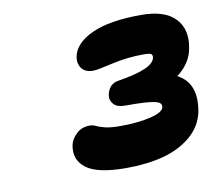

<svg xmlns="http://www.w3.org/2000/svg" viewBox="-59 -926 672 597"><g transform="rotate(-10 277.0 -627.5)"><path d="M293.9 -397Q203.1 -397 167.7 -424.3Q132.3 -451.7 142.1 -498Q146 -515.1 162.6 -531Q179.2 -546.9 205.1 -546.9Q214.4 -546.9 223.1 -542.5Q231.9 -538.1 249.8 -533.4Q267.6 -528.8 297.9 -528.8Q353 -528.8 393.6 -538.3Q434.1 -547.9 437 -564Q438.5 -571.8 433.8 -576.4Q429.2 -581.1 415.3 -584Q401.4 -586.9 379.9 -587.9Q358.4 -588.9 323.2 -588.9Q299.3 -588.9 288.1 -601.1Q276.9 -613.3 279.8 -630.9Q287.1 -665 317.9 -668.9Q429.2 -686.5 435.1 -720.2Q437 -729.5 431.2 -732.7Q425.3 -735.8 409.2 -735.8Q356.9 -735.8 307.1 -724.4Q257.3 -712.9 246.1 -712.9Q221.2 -712.9 209.5 -727.8Q197.8 -742.7 202.1 -766.1Q210.9 -807.1 266.4 -832.5Q321.8 -857.9 421.9 -857.9Q496.6 -857.9 529.5 -822.8Q562.5 -787.6 550.8 -729Q543 -684.1 500 -650.9Q561.5 -618.7 544.9 -529.8Q535.6 -485.4 499.5 -454.8Q463.4 -424.3 411.4 -410.6Q359.4 -397 293.9 -397Z"/></g></svg>

Font: Shantell Sans Irregular Bouncy
Style: Bold Italic
Weight: 700
Italic angle: -11.31°
Designer: Stephen Nixon, Anya Danilova, Shantell Martin
Foundry: Arrow Type
Version: Version 1.006;[9816181b4]